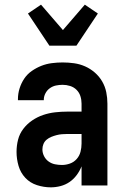

<svg xmlns="http://www.w3.org/2000/svg" viewBox="-20 -796 540 824"><path d="M198 8Q168 8 138.5 -1.5Q109 -11 88.5 -33Q68 -55 59.5 -84.5Q51 -114 51 -144Q51 -171 57.5 -196.5Q64 -222 80 -243Q96 -264 118 -279Q140 -294 165 -302.5Q190 -311 216.5 -314Q243 -317 269 -317H330V-351Q330 -368 325 -383.5Q320 -399 308.5 -410.5Q297 -422 281 -427Q265 -432 249 -432Q234 -432 220 -429Q206 -426 194 -417.5Q182 -409 175 -395.5Q168 -382 168 -368V-366H57V-371Q57 -394 64 -416.5Q71 -439 84 -458.5Q97 -478 116.5 -491.5Q136 -505 157.5 -513.5Q179 -522 202.5 -525Q226 -528 249 -528Q274 -528 298.5 -524.5Q323 -521 345.5 -511Q368 -501 387 -484.5Q406 -468 418.5 -446.5Q431 -425 436 -400.5Q441 -376 441 -351V0H330V-82Q322 -62 309 -44.5Q296 -27 278.5 -15Q261 -3 240 2.5Q219 8 198 8ZM246 -88Q263 -88 280 -94Q297 -100 309 -113.5Q321 -127 325.5 -144.5Q330 -162 330 -180V-221H269Q257 -221 245.5 -220Q234 -219 222.5 -216Q211 -213 200 -208.5Q189 -204 180 -196.5Q171 -189 166.5 -178Q162 -167 162 -155Q162 -140 169 -126Q176 -112 188.5 -103Q201 -94 216 -91Q231 -88 246 -88ZM192 -600 100 -738 156 -776 250 -667 344 -776 400 -738 308 -600Z"/></svg>

Font: Iosevka Term Curly
Style: Bold
Weight: 700
Designer: Belleve Invis
Foundry: Belleve Invis
Version: Version 32.3.0